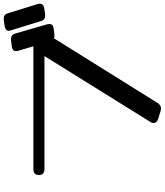

<svg xmlns="http://www.w3.org/2000/svg" viewBox="54 -905 893 1041"><g transform="rotate(-90 500.5 -384.5)"><path d="M1000 -623.7Q1001 -620.3 1001 -614.5Q1001 -595.1 975 -590.9L946 -586.7Q914 -582.5 907 -608.6L856 -773.2Q855 -775.8 854.5 -778.3Q854 -780.8 854 -783.3Q854 -801.8 881 -806L910 -810.2Q942 -814.4 949 -788.4ZM890 -572.4Q891 -569.1 891 -563.2Q891 -542.2 864 -539.7L835 -536.3Q804 -532.1 797 -558.2L745 -734.6Q744 -738 744 -743.8Q744 -764.8 771 -767.4L800 -770.7Q832 -774.9 839 -748.9ZM463 23Q451 42 433 42Q428 42 420 40L377 27Q354 19 354 2Q354 -6 360 -16L717 -590H105Q72 -590 72 -620Q72 -650 105 -650H836Q864 -650 864 -629Q864 -621 858 -610Z"/></g></svg>

Font: Yusei Magic
Style: Regular
Weight: 400
Designer: Tanukizamurai
Foundry: Yusei Magic Project
Version: Version 1.200